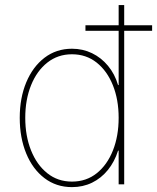

<svg xmlns="http://www.w3.org/2000/svg" viewBox="-20 -748 637 779"><path d="M272 11.2Q208 11.2 160.2 -25.4Q112.3 -62 86.2 -125.7Q60.1 -189.5 60.1 -270Q60.1 -350.1 86.4 -413.6Q112.8 -477.1 160.6 -513.7Q208.5 -550.3 272 -550.3Q315.9 -550.3 353.3 -532.2Q390.6 -514.2 418.2 -481Q445.8 -447.8 459 -402.8H461.4V-727.5H483.9V0H461.4V-136.7H459Q444.8 -91.8 417.7 -58.3Q390.6 -24.9 353.5 -6.8Q316.4 11.2 272 11.2ZM272 -11.2Q330.1 -11.2 372.6 -45.2Q415 -79.1 438.2 -137.7Q461.4 -196.3 461.4 -270Q461.4 -343.8 438 -402.1Q414.6 -460.4 372.1 -494.1Q329.6 -527.8 272 -527.8Q214.8 -527.8 172.1 -494.1Q129.4 -460.4 106 -402.1Q82.5 -343.8 82.5 -270Q82.5 -196.3 106 -137.7Q129.4 -79.1 171.9 -45.2Q214.4 -11.2 272 -11.2ZM326.7 -623V-645.5H597.2V-623Z"/></svg>

Font: Inter 16pt Thin
Style: Regular
Weight: 250
Version: Version 4.001;git-66647c0bb